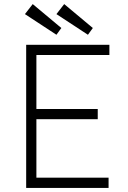

<svg xmlns="http://www.w3.org/2000/svg" viewBox="-20 -919 625 939"><path d="M108 0V-700H515V-650H158V-386H458V-336H158V-50H511V0ZM410 -749 256 -850 294 -899 434 -782ZM256 -749 102 -850 140 -899 280 -782Z"/></svg>

Font: Lexend ExtraLight
Style: Regular
Weight: 200
Designer: Bonnie Shaver-Troup, Thomas Jockin
Foundry: Lexend
Version: Version 1.007; ttfautohint (v1.8.3)